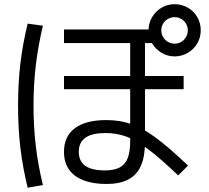

<svg xmlns="http://www.w3.org/2000/svg" viewBox="-20 -838 978 898"><path d="M369.6 4.9C399.3 16.6 435.2 22.5 477.5 22.5C519.2 22.5 553.4 15.5 580.1 1.5C606.8 -12.5 626.5 -34 639.2 -63C651.9 -92 658.2 -129.2 658.2 -174.8V-636.7H719.7V-700.2H279.3V-636.7H588.9V-177.7C588.9 -144.5 585 -118 577.1 -98.1C569.3 -78.3 556.8 -63.8 539.6 -54.7C522.3 -45.6 499.3 -41 470.7 -41C429.7 -41 399.1 -48.2 378.9 -62.5C358.7 -76.8 348.6 -98.6 348.6 -127.9C348.6 -157.9 359 -180 379.9 -194.3C400.7 -208.7 432 -215.8 473.6 -215.8C508.8 -215.8 541.7 -210.1 572.3 -198.7C602.9 -187.3 636.9 -167.5 674.3 -139.2C711.8 -110.8 758.1 -70.3 813.5 -17.6L859.4 -63.5C800.1 -120.1 750 -163.6 709 -193.8C668 -224.1 629.7 -245.4 594.2 -257.8C558.8 -270.2 519.9 -276.4 477.5 -276.4C413.1 -276.4 363.9 -263.7 330.1 -238.3C296.2 -212.9 279.3 -176.1 279.3 -127.9C279.3 -95.4 286.9 -68 302.2 -45.9C317.5 -23.8 340 -6.8 369.6 4.9ZM279.3 -482.4V-420.9H838.9V-482.4ZM735.8 -590.8C754.4 -579.8 774.7 -574.2 796.9 -574.2C819 -574.2 839.5 -579.8 858.4 -590.8C877.3 -601.9 892.1 -616.7 902.8 -635.3C913.6 -653.8 918.9 -674.2 918.9 -696.3C918.9 -718.4 913.6 -738.9 902.8 -757.8C892.1 -776.7 877.3 -791.5 858.4 -802.2C839.5 -813 819 -818.4 796.9 -818.4C774.7 -818.4 754.4 -813 735.8 -802.2C717.3 -791.5 702.5 -776.7 691.4 -757.8C680.3 -738.9 674.8 -718.4 674.8 -696.3C674.8 -674.2 680.3 -653.8 691.4 -635.3C702.5 -616.7 717.3 -601.9 735.8 -590.8ZM827.6 -642.1C818.2 -636.6 807.9 -633.8 796.9 -633.8C785.8 -633.8 775.4 -636.6 765.6 -642.1C755.9 -647.6 748.2 -655.3 742.7 -665C737.1 -674.8 734.4 -685.2 734.4 -696.3C734.4 -707.4 737.1 -717.6 742.7 -727.1C748.2 -736.5 755.9 -744 765.6 -749.5C775.4 -755 785.8 -757.8 796.9 -757.8C807.9 -757.8 818.2 -755 827.6 -749.5C837.1 -744 844.6 -736.5 850.1 -727.1C855.6 -717.6 858.4 -707.4 858.4 -696.3C858.4 -685.2 855.6 -674.8 850.1 -665C844.6 -655.3 837.1 -647.6 827.6 -642.1ZM75.2 -147.5C82.4 -86.3 93.8 -23.8 109.4 40L180.7 27.3C165.7 -33.9 154.6 -94.6 147.5 -154.8C140.3 -215 136.7 -278 136.7 -343.8C136.7 -409.5 140.3 -472.5 147.5 -532.7C154.6 -592.9 165.7 -654.6 180.7 -717.8L109.4 -727.5C93.8 -663.7 82.4 -601.2 75.2 -540C68 -478.8 64.5 -413.4 64.5 -343.8C64.5 -274.1 68 -208.7 75.2 -147.5Z"/></svg>

Font: Pretendard Variable
Style: Regular
Weight: 400
Designer: Base glyphs from Inter by Rasmus Andersson; Hangeul glyphs from Noto Sans CJK(Source Han Sans) by Jang Soo-young and Kan
Foundry: Kil Hyung-jin
Version: Version 1.309;Glyphs 3.2 (3225)